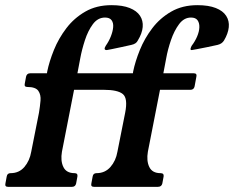

<svg xmlns="http://www.w3.org/2000/svg" viewBox="-42 -724 906 744"><path d="M474 -447Q482 -486 500 -530.5Q518 -575 548 -614.5Q578 -654 621.5 -679Q665 -704 723 -704Q766 -704 794 -693Q822 -682 834.5 -662.5Q847 -643 844.5 -618.5Q842 -594 826 -567Q818 -554 801 -550Q784 -546 761.5 -541.5Q739 -537 721 -533.5Q703 -530 701 -530Q695 -530 696.5 -536Q698 -542 701 -547Q714 -564 722 -583Q730 -602 730.5 -618.5Q731 -635 723.5 -645.5Q716 -656 698 -656Q671 -656 652 -630.5Q633 -605 620.5 -568.5Q608 -532 602 -498L591 -440H709Q722 -440 719 -427L712 -389Q709 -376 696 -376H578L531 -136Q525 -101 536.5 -77Q548 -53 580 -53Q594 -53 592 -40L587 -13Q584 0 570 0H322Q309 0 312 -13L317 -40Q319 -53 332 -53Q365 -53 386 -77Q407 -101 413 -136L443 -287Q454 -343 434 -359.5Q414 -376 360 -376Q347 -376 350 -389L357 -427Q360 -440 373 -440H473ZM141 -447Q149 -486 167 -530.5Q185 -575 215 -614.5Q245 -654 288.5 -679Q332 -704 390 -704Q433 -704 460.5 -693Q488 -682 500.5 -663Q513 -644 511 -619.5Q509 -595 492 -567Q486 -554 467 -550Q450 -546 428.5 -541.5Q407 -537 390.5 -533.5Q374 -530 372 -530Q364 -530 363.5 -534.5Q363 -539 368 -547Q380 -564 387.5 -583Q395 -602 396.5 -618.5Q398 -635 390.5 -645.5Q383 -656 365 -656Q337 -656 318 -630.5Q299 -605 287 -568Q275 -531 269 -498L258 -440H376Q389 -440 386 -427L379 -389Q376 -376 363 -376H245L198 -136Q192 -101 203.5 -77Q215 -53 247 -53Q260 -53 258 -40L253 -13Q250 0 237 0H-11Q-24 0 -21 -13L-16 -40Q-14 -53 -1 -53Q32 -53 52.5 -77Q73 -101 79 -136L109 -287Q113 -311 115 -334Q117 -357 106.5 -372Q96 -387 64 -387Q51 -387 54 -400L59 -427Q62 -440 75 -440H140Z"/></svg>

Font: Young Serif Light
Style: Italic
Weight: 300
Italic angle: -10.979°
Designer: Bastien Sozeau
Foundry: NBR — Bastien Sozeau
Version: Version 5.001